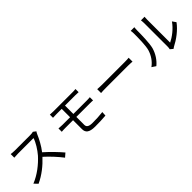

<svg xmlns="http://www.w3.org/2000/svg" viewBox="283 -2079 3434 3434"><g transform="rotate(-45 2000.0 -361.5)"><path d="M800 -669 749 -708C733 -703 707 -699 674 -699H288C258 -699 201 -703 187 -706V-615C198 -615 253 -620 288 -620H678C654 -537 579 -420 512 -342C407 -226 261 -109 100 -45L164 22C313 -46 446 -153 554 -270C656 -179 763 -60 829 27L899 -34C835 -111 711 -241 607 -332C678 -422 740 -540 775 -625C782 -640 793 -661 800 -669Z M1487 -145V-346H1826C1849 -346 1884 -346 1907 -343V-425C1884 -422 1845 -421 1824 -421H1487V-633H1747C1782 -633 1805 -631 1829 -630V-710C1806 -707 1779 -706 1747 -706H1271C1236 -706 1208 -707 1181 -710V-630C1208 -632 1238 -633 1271 -633H1404V-421H1210C1183 -421 1142 -423 1115 -426V-342C1143 -345 1183 -346 1210 -346H1404V-120C1404 -37 1450 15 1602 15C1698 15 1792 12 1872 5L1877 -79C1789 -68 1710 -65 1614 -65C1522 -65 1487 -94 1487 -145Z M2102 -433V-335C2133 -338 2185 -340 2241 -340H2790C2835 -340 2877 -336 2897 -335V-433C2874 -430 2840 -428 2789 -428H2241C2185 -428 2133 -430 2102 -433Z M3524 -21 3577 23C3588 15 3596 8 3611 0C3727 -58 3867 -160 3952 -277L3904 -345C3826 -232 3706 -144 3613 -99V-676C3613 -715 3616 -742 3617 -750H3525C3526 -742 3531 -715 3531 -676V-77C3531 -57 3528 -37 3524 -21ZM3066 -26 3141 24C3225 -45 3288 -142 3319 -250C3346 -349 3350 -564 3350 -675C3350 -706 3354 -735 3355 -747H3263C3267 -726 3270 -705 3270 -674C3270 -562 3269 -365 3240 -272C3209 -175 3150 -86 3066 -26Z"/></g></svg>

Font: Spoqa Han Sans Neo
Style: Regular
Weight: 400
Designer: [Spoqa Han Sans Neo] Dong-huui Kim ___ Younghwa Kang ___ Yujin Lee ___ [Noto Sans] Ryoko NISHIZUKA ____ (kana & ideograp
Foundry: Spoqa (http://www.spoqa-han-sans.com)
Version: Version 1.100;hotconv 1.0.109;makeotfexe 2.5.65596